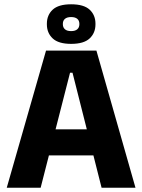

<svg xmlns="http://www.w3.org/2000/svg" viewBox="-20 -875 663 895"><path d="M169.5 0H11.5L194.5 -639H429.5L611.5 0H453.5L318 -536H306.5ZM455 -150.5H167V-272H455ZM198.5 -761.5V-764.5Q198.5 -804.5 225.5 -829.8Q252.5 -855 311.5 -855Q371 -855 398 -829.8Q425 -804.5 425 -764.5V-761.5Q425 -721.5 398 -696Q371 -670.5 311.5 -670.5Q252.5 -670.5 225.5 -696Q198.5 -721.5 198.5 -761.5ZM273 -764V-762Q273 -747 282.8 -738.5Q292.5 -730 311.5 -730Q330.5 -730 340.2 -738.5Q350 -747 350 -762V-764Q350 -779 340.2 -787.2Q330.5 -795.5 311.5 -795.5Q292.5 -795.5 282.8 -787.2Q273 -779 273 -764Z"/></svg>

Font: Anek Devanagari
Style: Bold
Weight: 700
Designer: Kailash Malviya (Devanagari) & Yesha Goshar (Latin)
Foundry: Ek Type
Version: Version 1.003